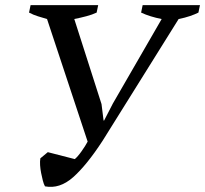

<svg xmlns="http://www.w3.org/2000/svg" viewBox="-20 -720 798 747"><path d="M609 -646Q563 -655 529 -671L535 -700H758L752 -671Q738 -664 719 -657.5Q700 -651 675 -646L379 -172Q317 -77 264.5 -30.5Q212 16 155 5Q150 -4 146.5 -18Q143 -32 140 -47Q137 -62 136 -77Q135 -92 137 -104L166 -128L271 -101Q276 -105 283 -113Q290 -121 297 -131Q304 -141 310.5 -151Q317 -161 321 -169L163 -646Q146 -651 128 -656.5Q110 -662 93 -671L99 -700H362L356 -671Q339 -663 316.5 -657Q294 -651 269 -646L375 -315L383 -251H385L419 -317Z"/></svg>

Font: PTSerifItalic
Style: Italic
Weight: 400
Italic angle: -12°
Designer: A.Korolkova, O.Umpeleva, V.Yefimov
Foundry: ParaType Ltd
Version: Version 1.000W OFL